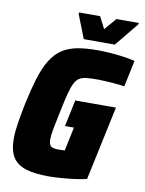

<svg xmlns="http://www.w3.org/2000/svg" viewBox="-96 -943 771 1018"><g transform="rotate(10 290.0 -434.0)"><path d="M237 8Q161 8 113 -7.5Q65 -23 43 -59Q21 -95 21 -157Q21 -194 28.5 -241.5Q36 -289 48 -349Q66 -432 84.5 -492Q103 -552 127.5 -591.5Q152 -631 185 -654Q218 -677 265 -686.5Q312 -696 376 -696Q407 -696 443.5 -693.5Q480 -691 515.5 -686Q551 -681 580 -674L550 -532Q525 -536 497.5 -538Q470 -540 446.5 -541.5Q423 -543 410 -543Q374 -543 349.5 -541Q325 -539 309 -530Q293 -521 282 -500Q271 -479 261 -441Q251 -403 239 -344Q226 -284 219 -246.5Q212 -209 212 -187Q212 -168 217.5 -158Q223 -148 235 -144.5Q247 -141 266 -141Q271 -141 277 -141.5Q283 -142 288.5 -142Q294 -142 298 -142L325 -270H277L307 -413H526L441 -14Q413 -7 377.5 -2.5Q342 2 305.5 5Q269 8 237 8ZM295 -741 245 -868 246 -876H359L392 -812L447 -876H568L566 -868L462 -741Z"/></g></svg>

Font: Saira SemiCondensed Black
Style: Italic
Weight: 900
Width: 4
Italic angle: -12°
Designer: Hector Gatti with collaboration of the Omnibus-Type team
Foundry: Omnibus-Type
Version: Version 1.101